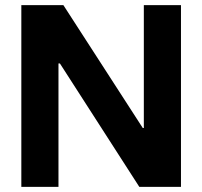

<svg xmlns="http://www.w3.org/2000/svg" viewBox="-20 -727 787 747"><path d="M63 -707H207.5V0H63ZM207.5 -488.8 215.3 -480H205.6V-707H226.6L541.5 -219.7L531.7 -229H541.5V0H522ZM539.6 -707H684.1V0H539.6Z"/></svg>

Font: Wanted Sans Std Variable
Style: Regular
Weight: 400
Designer: Original Design by Kil Hyung-jin and Kang Hanbin, Wanted Lab, Inc;
Foundry: Wanted Lab, Inc.
Version: Version 1.003;Glyphs 3.2 (3227)